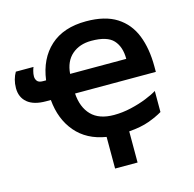

<svg xmlns="http://www.w3.org/2000/svg" viewBox="-129 -856 1206 1196"><g transform="rotate(-15 474.0 -258.5)"><path d="M529 -725Q651 -725 725.5 -677.5Q800 -630 834 -544.5Q868 -459 868 -343V-308H347Q353 -218 402.5 -167Q452 -116 548 -116Q603 -116 659 -129Q715 -142 760.5 -160.5Q806 -179 831 -195V-59Q794 -37 742 -18Q690 1 612 7V208H467V4Q343 -16 272.5 -99Q202 -182 191 -308H160Q81 -308 40.5 -342Q0 -376 0 -435Q0 -464 7 -489.5Q14 -515 26 -535H140Q137 -530 132 -511.5Q127 -493 127 -477Q127 -460 137 -447Q147 -434 174 -434H194Q212 -570 297.5 -647.5Q383 -725 529 -725ZM529 -599Q453 -599 404 -556.5Q355 -514 349 -434H711Q711 -512 671 -555.5Q631 -599 529 -599Z"/></g></svg>

Font: Noto IKEA Simplified Chinese
Style: Bold
Weight: 700
Designer: Monotype Design Team
Foundry: Monotype Imaging Inc.
Version: Version 1.100